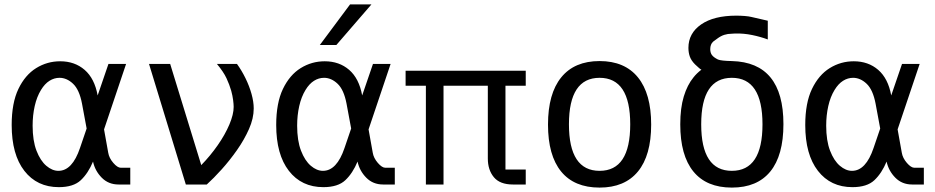

<svg xmlns="http://www.w3.org/2000/svg" viewBox="-20 -837 4240 871"><path d="M247 12Q148 12 90.5 -62Q33 -136 33 -270Q33 -370 63.5 -433.5Q94 -497 144 -528Q194 -559 253 -559Q319 -559 364 -520Q409 -481 423 -404L472 -547H552L452 -250L471 -144Q475 -120 494 -98Q513 -76 528 -76H571V0H518Q472 0 441.5 -31Q411 -62 402 -104Q380 -51 346.5 -19.5Q313 12 247 12ZM245 -62Q308 -62 343 -166L373 -254L352 -367Q340 -430 311.5 -457Q283 -484 250 -484Q226 -484 204.5 -470.5Q183 -457 166 -429Q147 -398 137.5 -356Q128 -314 128 -267Q128 -199 145.5 -153.5Q163 -108 190 -85Q217 -62 245 -62Z M656 -547H752L893 -88Q934 -130 967.5 -178Q1001 -226 1020.5 -272Q1040 -318 1040 -352Q1040 -364 1037.5 -383.5Q1035 -403 1029 -425Q1021 -453 1007.5 -482Q994 -511 964 -547H1055Q1076 -518 1093.5 -482.5Q1111 -447 1121 -411Q1131 -375 1131 -345Q1131 -300 1109.5 -251.5Q1088 -203 1055 -156Q1022 -109 985.5 -68.5Q949 -28 918 0H823Z M1568 -817H1665L1506 -633H1431ZM1447 12Q1348 12 1290.5 -62Q1233 -136 1233 -270Q1233 -370 1263.5 -433.5Q1294 -497 1344 -528Q1394 -559 1453 -559Q1519 -559 1564 -520Q1609 -481 1623 -404L1672 -547H1752L1652 -250L1671 -144Q1675 -120 1694 -98Q1713 -76 1728 -76H1771V0H1718Q1672 0 1641.5 -31Q1611 -62 1602 -104Q1580 -51 1546.5 -19.5Q1513 12 1447 12ZM1445 -62Q1508 -62 1543 -166L1573 -254L1552 -367Q1540 -430 1511.5 -457Q1483 -484 1450 -484Q1426 -484 1404.5 -470.5Q1383 -457 1366 -429Q1347 -398 1337.5 -356Q1328 -314 1328 -267Q1328 -199 1345.5 -153.5Q1363 -108 1390 -85Q1417 -62 1445 -62Z M1912 -448H1820V-516H2365V-448H2273V-68H2365V0H2307Q2248 0 2220.5 -33Q2193 -66 2193 -118V-448H1992V0H1912Z M2700 14Q2585 14 2525.5 -59Q2466 -132 2466 -272Q2466 -412 2526 -486Q2586 -560 2700 -560Q2814 -560 2874 -486Q2934 -412 2934 -272Q2934 -132 2874 -59Q2814 14 2700 14ZM2839 -273Q2839 -484 2700 -484Q2561 -484 2561 -273Q2561 -62 2700 -62Q2839 -62 2839 -273Z M3300 14Q3185 14 3125.5 -59Q3066 -132 3066 -273Q3066 -347 3082 -399.5Q3098 -452 3126 -486Q3140 -504 3162 -521Q3158 -522 3150 -529.5Q3142 -537 3133 -545Q3116 -562 3109.5 -580Q3103 -598 3103 -620Q3103 -686 3160.5 -726Q3218 -766 3320 -766Q3339 -766 3358 -764.5Q3377 -763 3389 -760L3463 -743V-658Q3431 -670 3392.5 -678Q3354 -686 3315 -685L3299 -684Q3282 -684 3266 -679Q3250 -674 3234 -662L3215 -648Q3202 -636 3202 -614Q3202 -598 3209.5 -587.5Q3217 -577 3237 -567Q3251 -561 3300 -560Q3534 -554 3534 -274Q3534 -132 3474.5 -59Q3415 14 3300 14ZM3439 -273Q3439 -484 3300 -484Q3161 -484 3161 -273Q3161 -62 3300 -62Q3439 -62 3439 -273Z M3847 12Q3748 12 3690.5 -62Q3633 -136 3633 -270Q3633 -370 3663.5 -433.5Q3694 -497 3744 -528Q3794 -559 3853 -559Q3919 -559 3964 -520Q4009 -481 4023 -404L4072 -547H4152L4052 -250L4071 -144Q4075 -120 4094 -98Q4113 -76 4128 -76H4171V0H4118Q4072 0 4041.5 -31Q4011 -62 4002 -104Q3980 -51 3946.5 -19.5Q3913 12 3847 12ZM3845 -62Q3908 -62 3943 -166L3973 -254L3952 -367Q3940 -430 3911.5 -457Q3883 -484 3850 -484Q3826 -484 3804.5 -470.5Q3783 -457 3766 -429Q3747 -398 3737.5 -356Q3728 -314 3728 -267Q3728 -199 3745.5 -153.5Q3763 -108 3790 -85Q3817 -62 3845 -62Z"/></svg>

Font: PlemolJP35 Console
Style: Regular
Weight: 400
Version: v2.0.3; ttfautohint (v1.8.4.7-5d5b-dirty) -l 6 -r 45 -G 200 